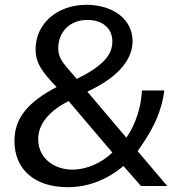

<svg xmlns="http://www.w3.org/2000/svg" viewBox="-20 -773 752 798"><path d="M339 -753C217 -753 128 -674 128 -569C128 -508 157 -473 215 -411C97 -349 40 -283 40 -187C40 -73 119 5 262 5C339 5 419 -21 493 -83L566 0H675L552 -145C601 -214 649 -290 663 -397H570C565 -299 525 -228 505 -201L343 -392C485 -458 531 -535 531 -602C531 -695 447 -753 339 -753ZM342 -690C399 -691 447 -661 447 -600C447 -546 409 -499 299 -445L275 -473C242 -511 222 -532 222 -573C222 -635 266 -690 342 -690ZM265 -353 447 -139C403 -96 340 -68 281 -68C206 -68 142 -114 139 -188C135 -259 190 -315 265 -353Z"/></svg>

Font: 18Franklin
Style: Regular
Weight: 400
Designer: Pablo Impallari, Rodrigo Fuenzalida (Modified by Dan O. Williams)
Version: Version 0.025;PS 000.025;hotconv 1.0.88;makeotf.lib2.5.64775